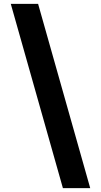

<svg xmlns="http://www.w3.org/2000/svg" viewBox="-20 -801 525 998"><path d="M307 177 36 -781H178L449 177Z"/></svg>

Font: Koeln Type Sans ExtraBold
Style: Regular
Weight: 800
Designer: Eben Sorkin
Foundry: Eben Sorkin
Version: Version 2.001